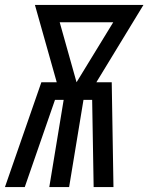

<svg xmlns="http://www.w3.org/2000/svg" viewBox="-45 -755 599 775"><path d="M-25 0 122 -423H184L96 -735H534L344 -423H406L413 0H333L327 -352H292L234 0H154L212 -352H177L55 0ZM264 -423 412 -665H196Z"/></svg>

Font: Iosevka Medium Oblique
Style: Regular
Weight: 500
Italic angle: -9°
Monospace: yes
Designer: Belleve Invis
Foundry: Belleve Invis
Version: Version 32.5.0; ttfautohint (v1.8.4)